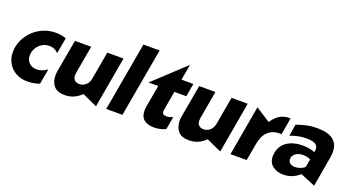

<svg xmlns="http://www.w3.org/2000/svg" viewBox="-50 -1316 3508 1914"><g transform="rotate(20 1704.5 -359.0)"><path d="M362 -542Q280 -542 208.5 -504.5Q137 -467 90 -403.5Q43 -340 30 -265Q26 -242 26 -216Q26 -151 55.5 -99Q85 -47 138.5 -17.5Q192 12 261 12Q328 12 389 -11L418 -173Q366 -133 305 -133Q257 -133 226.5 -163.5Q196 -194 196 -241Q196 -283 217 -319Q238 -355 273 -376Q308 -397 349 -397Q379 -397 402 -386.5Q425 -376 445 -356L475 -523Q434 -542 362 -542Z M505 -140Q505 -74 541 -31Q577 12 657 12Q711 12 754.5 -8Q798 -28 831 -62L990 10L1085 -531H913L862 -241Q854 -193 824.5 -167Q795 -141 757 -141Q725 -141 706.5 -158.5Q688 -176 688 -212Q688 -226 691 -241L742 -531H570L509 -188Q505 -167 505 -140Z M1396 -730H1224L1095 0H1267Z M1459 -116Q1459 -52 1496.5 -20.5Q1534 11 1604 11Q1673 11 1727 -17L1751 -152Q1711 -136 1681 -136Q1638 -136 1638 -173Q1638 -178 1640 -190L1675 -392H1802L1826 -531H1700L1730 -698L1401 -392H1504L1463 -160Q1459 -139 1459 -116Z M1823 -140Q1823 -74 1859 -31Q1895 12 1975 12Q2029 12 2072.5 -8Q2116 -28 2149 -62L2308 10L2403 -531H2231L2180 -241Q2172 -193 2142.5 -167Q2113 -141 2075 -141Q2043 -141 2024.5 -158.5Q2006 -176 2006 -212Q2006 -226 2009 -241L2060 -531H1888L1827 -188Q1823 -167 1823 -140Z M2840 -540Q2783 -540 2739.5 -512Q2696 -484 2661 -431L2506 -531L2413 0H2585L2618 -185Q2633 -273 2681.5 -317.5Q2730 -362 2803 -362Q2815 -362 2823 -360L2854 -539Q2850 -540 2840 -540Z M3058 -99Q3027 -99 3007 -115Q2987 -131 2987 -157Q2987 -193 3018.5 -216.5Q3050 -240 3097 -240Q3143 -240 3177 -222L3162 -136Q3115 -99 3058 -99ZM3365 -367Q3365 -540 3140 -540Q3080 -540 3029 -529Q2978 -518 2922 -498L2901 -373Q2988 -407 3074 -407Q3196 -407 3196 -338Q3196 -328 3193 -316L3191 -305Q3167 -315 3132.5 -321.5Q3098 -328 3060 -328Q2965 -328 2899 -285Q2833 -242 2819 -159Q2816 -141 2816 -125Q2816 -61 2860.5 -24.5Q2905 12 2976 12Q3072 12 3146 -55L3304 10L3360 -311Q3365 -344 3365 -367Z"/></g></svg>

Font: Geom ExtraBold
Style: Bold Italic
Weight: 800
Italic angle: -10°
Version: Version 1.102